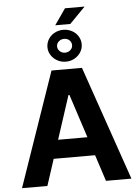

<svg xmlns="http://www.w3.org/2000/svg" viewBox="-67 -1133 853 1184"><g transform="rotate(-5 359.0 -541.0)"><path d="M20.3 0 264.8 -707H453.2L697.6 0H540.1L361.7 -547.4H355.8L177.4 0ZM547 -278V-163.3H169.2V-278ZM380.9 -1082.1H502.4L405.2 -982.9H312ZM252.2 -852.2Q252.2 -879.2 266.4 -902Q280.7 -924.8 305 -937.7Q329.3 -950.7 358.3 -950.7Q387.3 -950.7 411.7 -937.7Q436 -924.8 450.2 -902Q464.4 -879.2 464.4 -852.2Q464.4 -825.7 450.2 -803.2Q436 -780.6 411.7 -767.1Q387.3 -753.6 358.3 -753.6Q329.3 -753.6 305 -767.1Q280.7 -780.6 266.4 -803.2Q252.2 -825.7 252.2 -852.2ZM404.8 -852.2Q404.8 -870 391.5 -882.6Q378.2 -895.1 358.3 -894.6Q339.5 -894.6 325.7 -882.3Q311.8 -870 311.8 -852.2Q311.8 -834.4 325.4 -821.8Q338.9 -809.2 358.3 -809.2Q378.2 -809.8 391.5 -822.1Q404.8 -834.4 404.8 -852.2Z"/></g></svg>

Font: Pretendard Std Variable
Style: Regular
Weight: 400
Designer: Base glyphs from Inter by Rasmus Andersson; Hangeul glyphs from Noto Sans CJK(Source Han Sans) by Jang Soo-young and Kan
Foundry: Kil Hyung-jin
Version: Version 1.309;Glyphs 3.2 (3225)